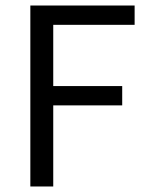

<svg xmlns="http://www.w3.org/2000/svg" viewBox="-20 -676 534 696"><path d="M90 0V-656H468V-586H173V-364H423V-294H173V0Z"/></svg>

Font: CV Source Sans
Style: Regular
Weight: 400
Designer: Paul D. Hunt
Foundry: Adobe Systems Incorporated
Version: Version 3.001